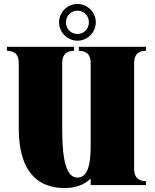

<svg xmlns="http://www.w3.org/2000/svg" viewBox="-20 -937 784 972"><path d="M719 -680V-700H379V-680C404 -679 439 -674 439 -616V-197C439 -109 426 -38 372 -38C319 -38 295 -116 295 -280V-616C295 -674 330 -679 355 -680V-700H15V-680C40 -679 75 -674 75 -616V-286C75 -59 179 15 307 15C361 15 407 -1 439 -33V0H719V-20C694 -21 659 -26 659 -84V-616C659 -674 694 -679 719 -680ZM372 -731C423 -731 465 -773 465 -824C465 -875 423 -917 372 -917C321 -917 279 -875 279 -824C279 -773 321 -731 372 -731ZM372 -765C339 -765 314 -791 314 -824C314 -857 339 -883 372 -883C405 -883 430 -857 430 -824C430 -791 405 -765 372 -765Z"/></svg>

Font: Sprat Condensed Black
Style: Regular
Weight: 900
Designer: Ethan Nakache
Foundry: Collletttivo
Version: Version 2.000;Glyphs 3.2 (3217)